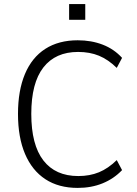

<svg xmlns="http://www.w3.org/2000/svg" viewBox="-20 -910 669 939"><path d="M360 9Q267 9 202 -33.5Q137 -76 102.5 -157Q68 -238 68 -353Q68 -467 102 -548Q136 -629 201.5 -671Q267 -713 360 -713Q427 -713 482.5 -691.5Q538 -670 577 -627L551 -578Q509 -619 464 -637.5Q419 -656 362 -656Q251 -656 192 -580Q133 -504 133 -353Q133 -202 192 -125.5Q251 -49 363 -49Q419 -49 464 -67.5Q509 -86 551 -127L577 -78Q537 -36 482 -13.5Q427 9 360 9ZM318 -813V-890H397V-813Z"/></svg>

Font: Nunito Sans 10pt SemiCondensed Light
Style: Regular
Weight: 300
Width: 4
Designer: Vernon Adams
Foundry: Vernon Adams
Version: Version 3.101;gftools[0.9.27]